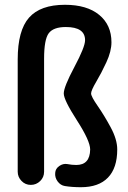

<svg xmlns="http://www.w3.org/2000/svg" viewBox="-20 -780 540 810"><path d="M54.7 -55.7V-529.3Q54.7 -651.4 102.5 -705.6Q150.4 -759.8 253.9 -759.8Q346.7 -759.8 398.4 -717.3Q450.2 -674.8 450.2 -601.6Q450.2 -563.5 428.7 -517.1Q407.2 -470.7 385.7 -434.6Q364.3 -398.4 364.3 -385.7Q364.3 -373 392.1 -333Q419.9 -293 447.3 -242.2Q474.6 -191.4 474.6 -149.4Q474.6 -71.3 435.5 -30.8Q396.5 9.8 321.3 9.8Q284.2 9.8 253.9 4.9Q235.4 2 223.1 -14.6Q210.9 -31.2 212.9 -50.8Q213.9 -68.4 230 -79.6Q246.1 -90.8 263.7 -87.9Q283.2 -84 301.8 -84Q359.4 -84 360.4 -149.4Q360.4 -185.5 304.7 -272Q249 -358.4 249 -385.7Q249 -413.1 293.9 -497.6Q338.9 -582 338.9 -610.4Q338.9 -666 257.8 -666Q205.1 -666 185.5 -639.6Q166 -613.3 166 -532.2V-55.7Q166 -32.2 149.4 -16.1Q132.8 0 109.9 0Q86.9 0 70.8 -16.6Q54.7 -33.2 54.7 -55.7Z"/></svg>

Font: Rounded-X Mgen+ 2m medium
Style: Regular
Weight: 500
Designer: [Source Han Sans]
Ryoko NISHIZUKA  (kana & ideographs); Paul D. Hunt (Latin, Greek & Cyrillic); Wenlong ZHANG  (bopomofo
Version: Version 1.059.20150602